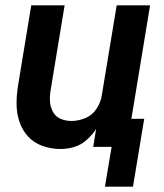

<svg xmlns="http://www.w3.org/2000/svg" viewBox="-20 -550 616 719"><path d="M373 149H478L520 -105H472L542 -530H417L361 -192Q357 -166 341 -142Q325 -118 299 -107.5Q273 -97 247 -97Q225 -97 206 -105.5Q187 -114 177.5 -132.5Q168 -151 167 -172Q166 -193 170 -215L222 -530H97L48 -232Q42 -197 42 -162Q42 -127 52.5 -95Q63 -63 85 -39Q107 -15 139.5 -3.5Q172 8 206 8Q232 8 257.5 0.5Q283 -7 304 -25.5Q325 -44 340 -67L329 0H398Z"/></svg>

Font: Iosevka Sparkle
Style: Bold Italic
Weight: 700
Italic angle: -9°
Designer: Belleve Invis
Foundry: Belleve Invis
Version: Version 4.5.0; ttfautohint (v1.8.3)